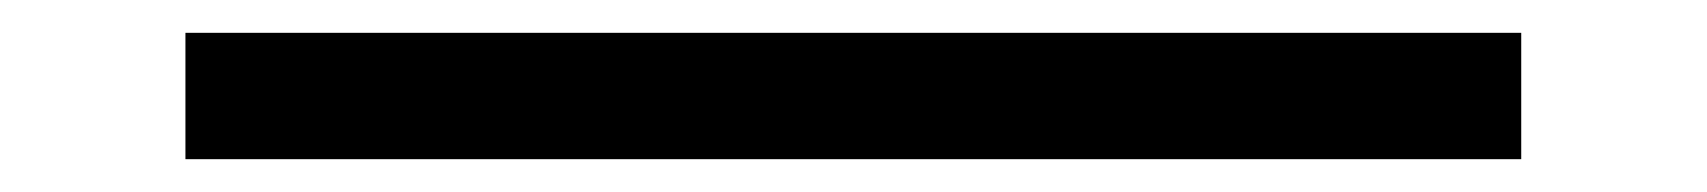

<svg xmlns="http://www.w3.org/2000/svg" viewBox="-20 -419 1040 117"><path d="M93 -322V-399H907V-322Z"/></svg>

Font: M PLUS 2 Thin
Style: Regular
Weight: 400
Version: Version 1.001